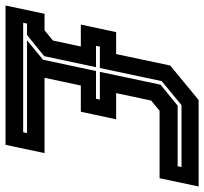

<svg xmlns="http://www.w3.org/2000/svg" viewBox="-79 -698 740 696"><g transform="rotate(90 291.0 -350.0)"><path d="M-37 0 -7 -141.5H53L90 -172L111.5 -273H32L59.5 -401H139L180.5 -597L305.5 -700H619L589 -558.5H344.5L307.5 -528L280.5 -401H375.5L348 -273H253L225 -141.5H498L468 0ZM25.5 -64H422.5L425.5 -78H89L159.5 -136L200.5 -328H301L304 -342H203.5L250 -562L326 -624H545.5L548.5 -638H324L237 -566L189.5 -342H112L109 -328H186.5L146.5 -140L70 -78H28.5Z"/></g></svg>

Font: Tourney Thin
Style: Italic
Weight: 100
Italic angle: -12°
Designer: Tyler Finck
Foundry: Etcetera Type Co
Version: Version 1.015